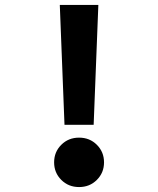

<svg xmlns="http://www.w3.org/2000/svg" viewBox="-20 -747 640 777"><path d="M241 -242 222 -727H378L359 -242ZM300 10Q257 10 228 -19Q199 -48 199 -90Q199 -132 228 -161Q257 -190 300 -190Q343 -190 372 -161Q401 -132 401 -90Q401 -48 372 -19Q343 10 300 10Z"/></svg>

Font: Red Hat Mono
Style: Bold
Weight: 700
Monospace: yes
Designer: Pentagram, MCKL
Foundry: Pentagram, MCKL
Version: Version 1.023; ttfautohint (v1.8.3)